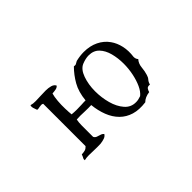

<svg xmlns="http://www.w3.org/2000/svg" viewBox="-40 -793 1080 1080"><g transform="rotate(-45 500.0 -253.0)"><path d="M815 -232Q798 -213 795.5 -185Q793 -157 786 -135Q782 -120 773 -110Q764 -100 760 -84Q743 -86 736.5 -77.5Q730 -69 727 -57Q690 -52 671 -32Q617 -25 577.5 -37Q538 -49 510 -77Q482 -105 466 -146Q450 -187 445 -236Q435 -235 421 -235.5Q407 -236 393 -236Q376 -237 359.5 -237Q343 -237 330 -236Q326 -216 326 -192.5Q326 -169 326 -145Q326 -134 326 -123.5Q326 -113 326 -102Q331 -92 341 -88Q351 -84 362.5 -81Q374 -78 382 -69Q375 -57 360.5 -52Q346 -47 328 -45Q316 -44 302.5 -44.5Q289 -45 275 -45Q255 -46 235.5 -46Q216 -46 200 -42Q199 -50 201 -54.5Q203 -59 206 -64Q207 -67 208.5 -70Q210 -73 211 -77Q228 -78 238.5 -81Q249 -84 259 -95Q259 -153 259 -204.5Q259 -256 259 -309Q259 -338 259 -368.5Q259 -399 259 -432Q253 -436 246.5 -435.5Q240 -435 233 -434Q228 -433 222.5 -432Q217 -431 211 -432Q207 -441 203 -455Q199 -469 203 -477Q219 -472 240 -472.5Q261 -473 283 -474Q293 -474 302.5 -474.5Q312 -475 321 -475Q343 -475 360.5 -470Q378 -465 385 -451Q378 -442 365 -439.5Q352 -437 337 -436Q331 -416 328.5 -385.5Q326 -355 327 -325.5Q328 -296 330 -277Q349 -275 370.5 -275Q392 -275 409 -276Q419 -277 427 -277Q435 -277 441 -277Q447 -339 471.5 -382Q496 -425 530 -459Q540 -457 545 -459Q550 -461 554 -464Q560 -468 563 -469Q580 -473 595.5 -475Q611 -477 626 -477Q675 -477 713 -458.5Q751 -440 774 -407Q794 -379 802.5 -341Q811 -303 805 -259Q805 -242 815 -232ZM739 -271Q739 -316 728.5 -355.5Q718 -395 694.5 -419.5Q671 -444 632 -444Q608 -444 578 -432Q547 -419 531 -374Q515 -329 515 -275Q515 -225 528 -177.5Q541 -130 568 -99Q595 -68 636 -69Q653 -69 675 -77Q695 -93 709 -123.5Q723 -154 731 -193Q739 -232 739 -271Z"/></g></svg>

Font: Yuji Boku
Style: Regular
Weight: 400
Designer: Kataoka Yuji
Foundry: Kinuta Font Factory
Version: Version 3.002